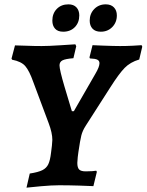

<svg xmlns="http://www.w3.org/2000/svg" viewBox="-20 -853 675 884"><path d="M304 -364 311 -341H320L419 -513Q438 -545 438 -562Q438 -573 428.5 -578Q419 -583 394 -584L392 -589L406 -645L453 -643Q505 -641 533 -641Q561 -641 592 -642.5Q623 -644 632 -645L635 -638L621 -579Q580 -567 554 -540.5Q528 -514 488 -451L374 -273Q360 -251 354.5 -229.5Q349 -208 341 -153L338 -130Q336 -110 336 -103Q336 -81 344.5 -72.5Q353 -64 375 -64Q392 -64 405.5 -65Q419 -66 423 -67L426 -62L410 4Q392 3 344.5 1.5Q297 0 252 0Q218 0 168 4.5Q118 9 102 11L117 -54Q156 -60 175 -69.5Q194 -79 202.5 -97Q211 -115 215 -150L219 -182Q221 -202 221 -209Q221 -241 204 -286L133 -476Q115 -527 96.5 -548.5Q78 -570 36 -578L33 -583L49 -644Q63 -644 100 -642.5Q137 -641 172 -641Q203 -641 256.5 -644.5Q310 -648 327 -649L331 -640L318 -585Q281 -582 267.5 -575Q254 -568 254 -552Q254 -532 277 -454Q300 -376 304 -364ZM221 -758Q221 -791 241.5 -812Q262 -833 295 -833Q319 -833 332 -819Q345 -805 345 -782Q345 -749 324.5 -728Q304 -707 271 -707Q246 -707 233.5 -721Q221 -735 221 -758ZM393 -758Q393 -790 414 -811.5Q435 -833 467 -833Q491 -833 504.5 -819Q518 -805 518 -782Q518 -750 497 -728.5Q476 -707 444 -707Q419 -707 406 -721Q393 -735 393 -758Z"/></svg>

Font: Alegreya SC
Style: Bold Italic
Weight: 700
Italic angle: -7°
Designer: Juan Pablo del Peral
Foundry: Huerta Tipografica
Version: Version 2.007; ttfautohint (v1.6)